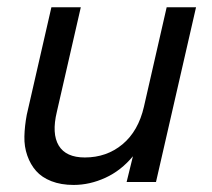

<svg xmlns="http://www.w3.org/2000/svg" viewBox="-20 -508 593 536"><path d="M185.5 8.3Q150.4 8.3 123.5 -2.2Q96.7 -12.7 80.8 -30.8Q64.9 -48.8 56.2 -73.7Q47.4 -98.6 48.1 -127.2Q48.8 -155.8 54.7 -187.5L123.5 -487.8H205.6L138.7 -195.8Q124 -134.8 144 -101.6Q164.1 -68.4 216.8 -68.4Q277.8 -68.4 322 -105.2Q366.2 -142.1 381.8 -210L445.3 -487.8H527.3L415.5 0H333.5L351.1 -71.8Q317.9 -31.7 274.2 -11.7Q230.5 8.3 185.5 8.3Z"/></svg>

Font: HK Grotesk Medium Legacy Italic
Style: Regular
Weight: 500
Italic angle: -13°
Designer: Alfredo Marco Pradil
Foundry: Hanken Design Co.
Version: Version 2.022;PS 002.022;hotconv 1.0.88;makeotf.lib2.5.64775